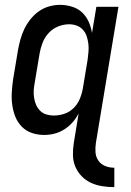

<svg xmlns="http://www.w3.org/2000/svg" viewBox="-20 -548 540 791"><path d="M451 223Q426 223 401 219Q376 215 354.5 205Q333 195 316.5 178Q300 161 290.5 139Q281 117 280.5 91.5Q280 66 284 41L304 -81Q294 -61 279 -44Q264 -27 245 -15Q226 -3 205 2.5Q184 8 163 8Q136 8 112 0Q88 -8 70.5 -25.5Q53 -43 43.5 -66.5Q34 -90 30.5 -115.5Q27 -141 28.5 -167.5Q30 -194 34 -221L54 -341Q58 -363 64 -385Q70 -407 80 -428Q90 -449 105 -468Q120 -487 139.5 -501Q159 -515 182 -521.5Q205 -528 227 -528Q252 -528 276.5 -520.5Q301 -513 318 -497Q335 -481 345 -459Q355 -437 359 -412L377 -520H468L375 41Q372 61 373.5 80Q375 99 385.5 114Q396 129 413.5 136Q431 143 451 143ZM201 -72Q223 -72 244.5 -79Q266 -86 282.5 -102Q299 -118 308 -139Q317 -160 321 -182L341 -302Q343 -318 344.5 -335Q346 -352 344 -368Q342 -384 337 -399Q332 -414 321.5 -425.5Q311 -437 296 -442.5Q281 -448 265 -448Q242 -448 219.5 -439Q197 -430 180.5 -412Q164 -394 155.5 -372Q147 -350 143 -327L123 -207Q120 -192 119 -176Q118 -160 120.5 -144.5Q123 -129 129 -115.5Q135 -102 145.5 -91.5Q156 -81 171 -76.5Q186 -72 201 -72Z"/></svg>

Font: Iosevka Term Curly Md Obl
Style: Regular
Weight: 500
Italic angle: -9°
Designer: Belleve Invis
Foundry: Belleve Invis
Version: Version 32.3.0